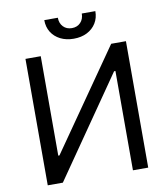

<svg xmlns="http://www.w3.org/2000/svg" viewBox="-98 -1007 950 1088"><g transform="rotate(-10 377.0 -462.5)"><path d="M87.9 -727.5H175.8V-155.3H182.6L581.1 -727.5H666V0H578.1V-571.3H570.3L174.8 0H87.9ZM377.9 -792.5Q334.5 -792.5 301.3 -809.3Q268.1 -826.2 249.5 -856Q231 -885.7 231 -925.3H309.1Q309.1 -893.6 328.1 -873.5Q347.2 -853.5 377.9 -853.5Q408.7 -853.5 427.7 -873.5Q446.8 -893.6 446.8 -925.3H524.9Q524.9 -885.7 506.3 -856Q487.8 -826.2 454.8 -809.3Q421.9 -792.5 377.9 -792.5Z"/></g></svg>

Font: GitLab Sans
Style: Regular
Weight: 400
Designer: Rasmus Andersson
Foundry: Modifications by GitLab B.V., manufactured by rsms
Version: Version 4.000;git-c8fb6b7